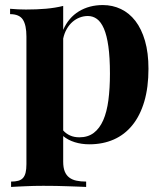

<svg xmlns="http://www.w3.org/2000/svg" viewBox="-20 -551 640 752"><path d="M382.8 -531.2Q420.9 -531.2 453.6 -515.6Q486.3 -500 510.3 -469Q534.2 -438 547.9 -391.1Q561.5 -344.2 561.5 -281.7Q561.5 -209 545.2 -153.6Q528.8 -98.1 498.5 -60.8Q468.3 -23.4 425.5 -4.6Q382.8 14.2 330.1 14.2Q299.3 14.2 272.7 5.9Q246.1 -2.4 227.5 -18.1V82Q227.5 105.5 233.6 120.6Q239.7 135.7 251.5 144.5Q263.2 153.3 279.8 156.7Q296.4 160.2 317.4 160.2V181.2Q304.7 180.7 286.4 179.9Q268.1 179.2 246.1 178.5Q224.1 177.7 199.5 177.2Q174.8 176.8 149.4 176.8Q130.9 176.8 112.5 177.2Q94.2 177.7 77.4 178.5Q60.5 179.2 46.6 179.9Q32.7 180.7 23.4 181.2V160.2Q40 160.2 51.5 157Q63 153.8 70.1 146Q77.1 138.2 80.3 125Q83.5 111.8 83.5 91.8V-407.7Q83.5 -452.6 69.6 -474.1Q55.7 -495.6 19.5 -495.6V-516.6Q50.8 -513.7 81.5 -513.7Q123.5 -513.7 159.9 -516.8Q196.3 -520 227.5 -527.8V-434.1Q248.5 -481.9 289.1 -506.6Q329.6 -531.2 382.8 -531.2ZM291 -13.2Q324.2 -13.2 347.2 -30.5Q370.1 -47.9 384.3 -80.1Q398.4 -112.3 404.5 -158.4Q410.6 -204.6 410.6 -262.2Q410.6 -325.7 404.5 -369.1Q398.4 -412.6 387 -439Q375.5 -465.3 359.6 -476.8Q343.8 -488.3 324.2 -488.3Q307.6 -488.3 292.2 -482.4Q276.9 -476.6 263.9 -465.3Q251 -454.1 241.5 -437.5Q231.9 -420.9 227.5 -399.9V-40Q238.8 -27.3 254.6 -20.3Q270.5 -13.2 291 -13.2Z"/></svg>

Font: SVN-Playfair Display
Style: Bold
Weight: 700
Designer: Claus Eggers Sørensen
Foundry: Claus Eggers Sørensen
Version: Version 1.004;PS 001.004;hotconv 1.0.70;makeotf.lib2.5.58329